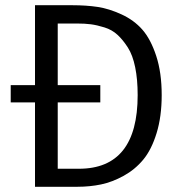

<svg xmlns="http://www.w3.org/2000/svg" viewBox="-20 -715 697 735"><path d="M257 -695Q310 -695 353.5 -688.5Q397 -682 445 -660Q493 -638 525 -601.5Q557 -565 578 -501Q599 -437 599 -351Q599 -269 579.5 -205.5Q560 -142 528.5 -104Q497 -66 453.5 -42Q410 -18 367 -9Q324 0 276 0H114V-323H21V-389H114V-695ZM282 -69Q507 -69 507 -351Q507 -411 497.5 -457.5Q488 -504 469.5 -533Q451 -562 430 -581.5Q409 -601 380 -610Q351 -619 328 -622Q305 -625 275 -625H201V-389H364V-323H201V-69Z"/></svg>

Font: Sedus Text
Style: Regular
Weight: 400
Designer: TypeMates
Foundry: TypeMates, Runge Thomsen GbR
Version: Version 4.202;PS 004.202;hotconv 1.0.88;makeotf.lib2.5.64775